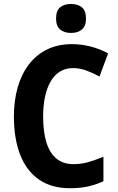

<svg xmlns="http://www.w3.org/2000/svg" viewBox="-20 -949 600 978"><path d="M351.1 -602.1Q314 -602.1 285.4 -584.5Q256.8 -566.9 237.8 -533.9Q218.8 -501 209.2 -455.6Q199.7 -410.2 199.7 -355Q199.7 -277.3 216.6 -223.1Q233.4 -168.9 267.8 -140.9Q302.2 -112.8 354.5 -112.8Q393.1 -112.8 429.7 -123.3Q466.3 -133.8 506.8 -150.4V-25.9Q467.8 -7.8 427 1Q386.2 9.8 337.4 9.8Q242.2 9.8 178.5 -34.4Q114.7 -78.6 82.8 -160.6Q50.8 -242.7 50.8 -356Q50.8 -436.5 70.1 -503.9Q89.4 -571.3 127 -620.6Q164.6 -669.9 219.7 -697Q274.9 -724.1 346.2 -724.1Q394 -724.1 440.9 -712.2Q487.8 -700.2 530.8 -677.2L486.8 -559.1Q453.6 -577.6 419.9 -589.8Q386.2 -602.1 351.1 -602.1ZM341.8 -928.7Q377 -928.7 397.5 -911.4Q418 -894 418 -854.5Q418 -815.9 397 -798.6Q376 -781.2 341.8 -781.2Q307.6 -781.2 286.6 -798.6Q265.6 -815.9 265.6 -854.5Q265.6 -894.5 286.1 -911.6Q306.6 -928.7 341.8 -928.7Z"/></svg>

Font: Open Sans SemiCondensed
Style: Bold
Weight: 700
Width: 4
Designer: Monotype Design Team
Foundry: Monotype Imaging Inc.
Version: Version 3.003